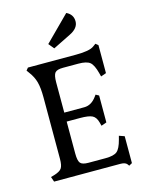

<svg xmlns="http://www.w3.org/2000/svg" viewBox="-144 -1067 899 1179"><g transform="rotate(-15 305.0 -478.0)"><path d="M311 -336H226V-133Q226 -87 238.5 -72Q251 -57 290 -57H398Q451 -57 472 -74.5Q493 -92 507 -146L513 -169L547 -157V14L527 25L519 14Q508 0 477 0H56L45 -32L66 -38Q103 -49 115 -66Q127 -83 127 -126V-517Q127 -577 117 -614Q107 -651 82 -684L69 -702L82 -718H388Q474 -718 502 -739L520 -752L536 -739V-561L502 -549L496 -572Q482 -626 461 -643.5Q440 -661 387 -661H290Q251 -661 238.5 -646Q226 -631 226 -585V-393H353Q399 -393 432 -439L440 -450L460 -439V-268L426 -256L420 -279Q411 -313 388.5 -324.5Q366 -336 311 -336ZM396 -981Q438 -961 438 -917Q438 -873 382 -846L269 -790L240 -825Z"/></g></svg>

Font: Gabriela
Style: Regular
Weight: 400
Designer: Eduardo Rodriguez Tunni
Foundry: Eduardo Rodriguez Tunni
Version: Version 1.003